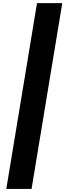

<svg xmlns="http://www.w3.org/2000/svg" viewBox="-20 -982 421 1236"><path d="M380.9 -961.9 183.1 234.4H20.5L218.3 -961.9Z"/></svg>

Font: Inter Display ExtraBold
Style: Italic
Weight: 800
Italic angle: -9.39999°
Designer: Rasmus Andersson
Foundry: rsms
Version: Version 4.000;git-a52131595